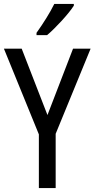

<svg xmlns="http://www.w3.org/2000/svg" viewBox="-20 -963 484 983"><path d="M358 -934V-943H258C236 -898 202 -844 167 -795V-783H221C264 -819 333 -894 358 -934ZM223 -374 91 -714H0L179 -275V0H265V-278L444 -714H354Z"/></svg>

Font: Noto Sans Lao Condensed
Style: Regular
Weight: 400
Width: 3
Designer: Monotype Design Team
Foundry: Monotype Imaging Inc.
Version: Version 2.004